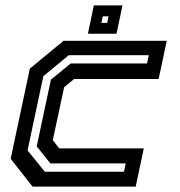

<svg xmlns="http://www.w3.org/2000/svg" viewBox="-20 -691 665 711"><path d="M100.5 0 19.5 -103 90.5 -437 215.5 -540H597.5L567.5 -398.5H254.5L217.5 -368L175.5 -172L199.5 -141.5H512.5L482.5 0ZM146 -55H439L445.5 -86H166.5L116 -149L168.5 -396L242 -456H524.5L531 -486.5H234.5L140.5 -409L82 -134ZM305.5 -566 327.5 -671H433.5L411.5 -566ZM355.5 -606H377L382 -630.5H360.5Z"/></svg>

Font: Tourney SemiBold
Style: Italic
Weight: 600
Italic angle: -12°
Version: Version 1.015